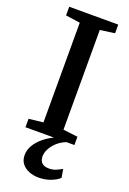

<svg xmlns="http://www.w3.org/2000/svg" viewBox="-184 -804 748 1113"><g transform="rotate(20 190.0 -247.0)"><path d="M127.5 -62V-677L38.5 -689.5V-743H341V-689.5L251 -677V-62L341 -51V0H39V-52ZM209 248.5Q178.5 248.5 151 238Q123.5 227.5 106.5 206.2Q89.5 185 89.5 152.5Q89.5 121 106.8 92Q124 63 153 39Q182 15 217 -1L248.5 -5L294 -1Q258.5 13 235.5 34.8Q212.5 56.5 201 80.2Q189.5 104 189.5 124.5Q189.5 150 204 164.2Q218.5 178.5 248 178.5Q271.5 178.5 290.8 170.5Q310 162.5 327 152L336 204Q319 221.5 284.5 235Q250 248.5 209 248.5Z"/></g></svg>

Font: Merriweather 24pt SemiBold
Style: Regular
Weight: 600
Designer: Eben Sorkin
Foundry: Eben Sorkin
Version: Version 2.100